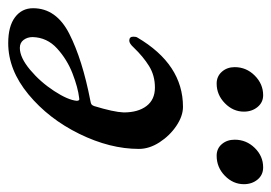

<svg xmlns="http://www.w3.org/2000/svg" viewBox="-126 -544 676 479"><g transform="rotate(90 212.5 -304.0)"><path d="M344 -312Q344 -240 306.5 -163.5Q269 -87 208 -36.5Q147 14 80 14Q38 14 15.5 -3Q-7 -20 -7 -48Q-7 -106 57 -138.5Q121 -171 224 -191Q230 -192 232.5 -193.5Q235 -195 237 -200Q252 -249 253 -274Q253 -310 237 -331Q221 -352 191 -352Q161 -352 137.5 -337.5Q114 -323 91 -299Q81 -288 74 -288Q64 -288 64 -298Q64 -305 66 -308Q133 -422 239 -422Q262 -422 286.5 -405.5Q311 -389 327.5 -363.5Q344 -338 344 -312ZM65 -47Q65 -34 72 -24.5Q79 -15 92 -15Q116 -15 146.5 -40.5Q177 -66 199.5 -100.5Q222 -135 224 -157Q224 -165 217 -163Q191 -160 156 -146.5Q121 -133 93.5 -108Q66 -83 65 -47ZM140 -551Q140 -580 161 -601Q182 -622 210 -622Q228 -622 239.5 -608Q251 -594 251 -574Q251 -547 230 -526.5Q209 -506 181 -506Q163 -506 151.5 -519Q140 -532 140 -551ZM321 -551Q321 -580 341.5 -601Q362 -622 390 -622Q409 -622 420.5 -608Q432 -594 432 -574Q432 -547 411 -526.5Q390 -506 361 -506Q343 -506 332 -519Q321 -532 321 -551Z"/></g></svg>

Font: EB Garamond Medium
Style: Italic
Weight: 500
Italic angle: -17.2°
Designer: Georg Duffner and Octavio Pardo
Foundry: Georg Duffner
Version: Version 1.000